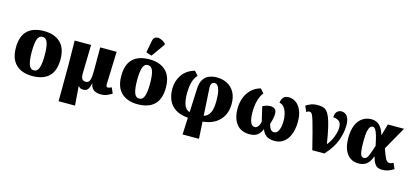

<svg xmlns="http://www.w3.org/2000/svg" viewBox="-78 -1462 5000 2316"><g transform="rotate(15 2422.5 -303.5)"><path d="M318 10Q189 10 115 -60Q41 -130 41 -271Q41 -412 112 -481.5Q183 -551 321 -551Q450 -551 524 -481.5Q598 -412 598 -271Q598 -130 527 -60Q456 10 318 10ZM320 -61Q365 -61 383 -114.5Q401 -168 401 -271Q401 -375 382.5 -427Q364 -479 319 -479Q274 -479 256.5 -427Q239 -375 239 -271Q239 -168 257 -114.5Q275 -61 320 -61Z M706 221 708 -225 704 -536H909L901 -180Q900 -134 913.5 -112Q927 -90 961 -90Q1001 -90 1012 -131.5Q1023 -173 1023 -240V-536H1228L1214 -125Q1213 -105 1220.5 -98.5Q1228 -92 1238 -92Q1248 -92 1257.5 -96Q1267 -100 1282 -107L1313 -36Q1285 -18 1251.5 -4Q1218 10 1171 10Q1146 10 1118.5 2Q1091 -6 1070.5 -28Q1050 -50 1044 -92H1042Q1035 -50 1016.5 -20Q998 10 957 10Q933 10 919.5 3Q906 -4 895 -19H893L911 221Z M1634 10Q1505 10 1431 -60Q1357 -130 1357 -271Q1357 -412 1428 -481.5Q1499 -551 1637 -551Q1766 -551 1840 -481.5Q1914 -412 1914 -271Q1914 -130 1843 -60Q1772 10 1634 10ZM1636 -61Q1681 -61 1699 -114.5Q1717 -168 1717 -271Q1717 -375 1698.5 -427Q1680 -479 1635 -479Q1590 -479 1572.5 -427Q1555 -375 1555 -271Q1555 -168 1573 -114.5Q1591 -61 1636 -61ZM1646 -600 1576 -623 1604 -772Q1612 -814 1640 -824Q1668 -834 1703 -821Q1738 -808 1765 -779V-767Z M2254 221 2264 10Q2163 1 2103.5 -39Q2044 -79 2018 -141Q1992 -203 1992 -278Q1992 -377 2044.5 -454Q2097 -531 2200 -560L2246 -509Q2206 -464 2191.5 -403Q2177 -342 2177 -276Q2177 -188 2197 -131Q2217 -74 2267 -61L2280 -357Q2284 -435 2313 -477Q2342 -519 2386 -535Q2430 -551 2476 -551Q2548 -551 2605.5 -522Q2663 -493 2697 -434.5Q2731 -376 2731 -289Q2731 -160 2655 -81.5Q2579 -3 2447 9L2459 221ZM2422 -407 2442 -62Q2493 -75 2518.5 -126.5Q2544 -178 2544 -274Q2544 -354 2533 -398.5Q2522 -443 2505 -461Q2488 -479 2470 -479Q2448 -479 2434 -461.5Q2420 -444 2422 -407Z M3031 10Q2925 10 2869.5 -60.5Q2814 -131 2814 -252Q2814 -326 2837.5 -388.5Q2861 -451 2907.5 -496Q2954 -541 3022 -560L3068 -509Q3035 -469 3017 -404.5Q2999 -340 2999 -256Q2999 -177 3017 -133.5Q3035 -90 3069 -90Q3095 -90 3113 -114.5Q3131 -139 3137 -176Q3124 -224 3113.5 -273.5Q3103 -323 3095 -357Q3117 -368 3141 -375.5Q3165 -383 3191 -383Q3227 -383 3247.5 -364.5Q3268 -346 3268 -305Q3268 -286 3265.5 -269Q3263 -252 3257.5 -230.5Q3252 -209 3242 -176Q3252 -129 3270 -109.5Q3288 -90 3310 -90Q3339 -90 3356.5 -114Q3374 -138 3381.5 -173.5Q3389 -209 3389 -245Q3389 -337 3359 -392Q3329 -447 3285 -451Q3288 -492 3310 -518Q3332 -544 3376 -544Q3425 -544 3466.5 -515.5Q3508 -487 3533.5 -429Q3559 -371 3559 -282Q3559 -227 3546.5 -175Q3534 -123 3508 -81Q3482 -39 3441.5 -14.5Q3401 10 3344 10Q3273 10 3236.5 -21Q3200 -52 3186 -96Q3170 -51 3134.5 -20.5Q3099 10 3031 10Z M3815 0Q3783 -130 3761 -213Q3739 -296 3725 -342.5Q3711 -389 3701 -410Q3691 -431 3681.5 -436Q3672 -441 3660 -441Q3650 -441 3641 -436Q3632 -431 3625 -426L3594 -497Q3613 -512 3651 -527.5Q3689 -543 3737 -543Q3773 -543 3800.5 -536.5Q3828 -530 3850.5 -507.5Q3873 -485 3892 -439Q3911 -393 3929 -314.5Q3947 -236 3966 -116Q3986 -137 4007 -175Q4028 -213 4043 -259.5Q4058 -306 4058 -350Q4058 -403 4031.5 -424.5Q4005 -446 3956 -450Q3959 -503 3982.5 -523.5Q4006 -544 4034 -544Q4083 -544 4109 -505.5Q4135 -467 4135 -398Q4135 -305 4098 -203.5Q4061 -102 3966 0Z M4388 10Q4337 10 4293.5 -17Q4250 -44 4223 -102.5Q4196 -161 4196 -257Q4196 -355 4224 -419Q4252 -483 4300.5 -514.5Q4349 -546 4410 -546Q4466 -546 4506.5 -511.5Q4547 -477 4572 -394H4575L4615 -536H4817L4655 -249Q4683 -168 4702 -130Q4721 -92 4752 -92Q4766 -92 4775.5 -95.5Q4785 -99 4801 -107L4832 -36Q4798 -14 4762.5 -2Q4727 10 4693 10Q4662 10 4639 2.5Q4616 -5 4596.5 -32.5Q4577 -60 4559 -121H4557Q4545 -85 4525 -55Q4505 -25 4472.5 -7.5Q4440 10 4388 10ZM4438 -71Q4474 -71 4494 -120Q4514 -169 4539 -249Q4523 -331 4508.5 -377.5Q4494 -424 4479.5 -443.5Q4465 -463 4446 -463Q4432 -463 4417 -448.5Q4402 -434 4392.5 -391.5Q4383 -349 4383 -264Q4383 -181 4389.5 -139.5Q4396 -98 4408.5 -84.5Q4421 -71 4438 -71Z"/></g></svg>

Font: Noto Serif Black
Style: Regular
Weight: 900
Designer: Monotype Design Team
Foundry: Monotype Imaging Inc.
Version: Version 2.014; ttfautohint (v1.8.4.7-5d5b)